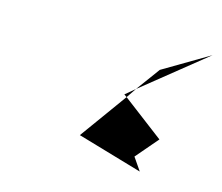

<svg xmlns="http://www.w3.org/2000/svg" viewBox="-59 -730 542 468"><g transform="rotate(15 212.5 -496.0)"><path d="M163 -384 327 -336 305 -368 353 -424 249 -503ZM242 -508 266 -528 249 -503ZM266 -528 425 -656 310 -588Z"/></g></svg>

Font: bitstorm
Style: exextobl
Weight: 400
Version: Version 0.2